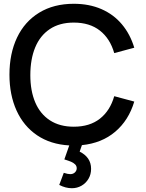

<svg xmlns="http://www.w3.org/2000/svg" viewBox="-20 -755 770 1016"><path d="M584.5 -246 690.5 -217.5Q661 -118.5 589.8 -58Q518.5 2.5 413.5 13L401.5 47.5Q430.5 61.5 446.2 84.2Q462 107 462 138.5Q462 168 448.2 191.2Q434.5 214.5 411.2 227.8Q388 241 360.5 241Q327 241 293.5 223.5L317.5 159.5Q338.5 166.5 351.5 166.5Q367 166.5 376.5 157.2Q386 148 386 135.5Q386 123 377.2 114.5Q368.5 106 355.8 100.8Q343 95.5 320.5 88.5L346.5 14.5Q247.5 9 176.2 -39.2Q105 -87.5 67.5 -170.2Q30 -253 30 -360Q30 -471.5 70.2 -556.2Q110.5 -641 187.5 -688Q264.5 -735 370.5 -735Q452 -735 516.8 -706.8Q581.5 -678.5 625.2 -626.2Q669 -574 690.5 -502.5L584.5 -474Q562.5 -551 508.5 -593.2Q454.5 -635.5 370.5 -635.5Q295 -635.5 243.5 -601Q192 -566.5 166.2 -504Q140.5 -441.5 140.5 -357Q140.5 -274.5 166.5 -213.2Q192.5 -152 244.2 -118.2Q296 -84.5 370.5 -84.5Q454.5 -84.5 508.5 -126.8Q562.5 -169 584.5 -246Z"/></svg>

Font: Manrope KiralyPet SmBd KiralyPet
Style: Regular
Weight: 600
Designer: Mikhail Sharanda
Foundry: Mikhail Sharanda
Version: Version 4.502